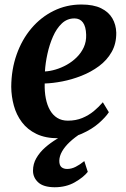

<svg xmlns="http://www.w3.org/2000/svg" viewBox="-20 -586 545 829"><path d="M450 -101.5Q436.5 -80.5 406.8 -54.2Q377 -28 333 -8.5Q289 11 232 11Q176 11 137.2 -7.8Q98.5 -26.5 74.5 -58.5Q50.5 -90.5 39.8 -130Q29 -169.5 28.5 -211Q29 -286 51.8 -350.5Q74.5 -415 115.5 -463.5Q156.5 -512 211.8 -539.2Q267 -566.5 331.5 -566.5Q383.5 -566.5 416.2 -550.5Q449 -534.5 465 -507Q481 -479.5 482 -445Q482.5 -397.5 462.2 -361.8Q442 -326 407.5 -300.5Q373 -275 331.8 -258.8Q290.5 -242.5 249 -234.5Q207.5 -226.5 173 -225.5Q172 -190.5 177.8 -161.2Q183.5 -132 195.8 -110.5Q208 -89 227.2 -77Q246.5 -65 273 -65Q307.5 -65 335.2 -76.5Q363 -88 385 -106.2Q407 -124.5 424 -144.5ZM301.5 -506.5Q270 -506.5 247 -484.8Q224 -463 208.8 -428.2Q193.5 -393.5 184.8 -353.5Q176 -313.5 174 -277.5Q195.5 -278.5 220 -285.8Q244.5 -293 268.2 -306.2Q292 -319.5 311.2 -338.5Q330.5 -357.5 341.8 -382Q353 -406.5 352 -436Q351 -471.5 338 -489Q325 -506.5 301.5 -506.5ZM215.5 222.5Q167 222 144.8 201.2Q122.5 180.5 122.5 151Q122.5 121.5 137 96.5Q151.5 71.5 174.8 51Q198 30.5 225.2 14.2Q252.5 -2 278 -15L303 -25.5L333 -12.5Q302.5 7 281 27.2Q259.5 47.5 248 67.8Q236.5 88 236 108Q236 127.5 245.2 135.5Q254.5 143.5 270 143.5Q288.5 143.5 306.8 134.2Q325 125 344 109.5L359 156Q340.5 179.5 303 201Q265.5 222.5 215.5 222.5Z"/></svg>

Font: Merriweather 28pt
Style: Bold Italic
Weight: 700
Italic angle: -7.8°
Version: Version 2.101